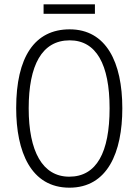

<svg xmlns="http://www.w3.org/2000/svg" viewBox="-20 -860 642 890"><path d="M420 -840H182V-796H420ZM547 -358C547 -572 472 -724 303 -724C140 -724 55 -595 55 -359C55 -157 123 10 302 10C478 10 547 -153 547 -358ZM113 -358C113 -557 174 -673 303 -673C426 -673 488 -562 488 -358C488 -154 428 -41 301 -41C177 -41 113 -158 113 -358Z"/></svg>

Font: Noto Sans Kannada Condensed Light
Style: Regular
Weight: 300
Width: 3
Designer: Jelle Bosma - Monotype Design Team
Foundry: Monotype Imaging Inc.
Version: Version 2.005